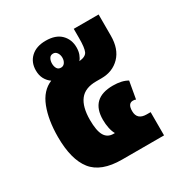

<svg xmlns="http://www.w3.org/2000/svg" viewBox="-145 -708 774 816"><g transform="rotate(-30 242.0 -300.0)"><path d="M221 0Q119 0 76 -54.5Q33 -109 33 -219Q33 -302 56 -361.5Q79 -421 128 -441Q112 -452 102.5 -469.5Q93 -487 93 -511Q93 -551 119.5 -575.5Q146 -600 192 -600Q241 -600 266.5 -574.5Q292 -549 292 -510Q292 -491 286.5 -476.5Q281 -462 273 -453Q305 -456 313 -473.5Q321 -491 321 -538V-584H443V-480Q443 -415 408 -379Q373 -343 318 -343H292Q237 -343 212 -310.5Q187 -278 187 -214Q187 -161 201 -137Q215 -113 244 -113H251Q243 -127 239 -146.5Q235 -166 235 -187Q235 -292 344 -292Q388 -292 415 -276L400 -191Q397 -193 392.5 -193.5Q388 -194 386 -194Q361 -194 361 -157Q361 -114 408 -114H427V0ZM192 -468Q204 -468 211 -478Q218 -488 218 -502Q218 -516 211 -526.5Q204 -537 192 -537Q179 -537 173 -526.5Q167 -516 167 -502Q167 -488 173 -478Q179 -468 192 -468Z"/></g></svg>

Font: Noto Sans Thai Cond Blk
Style: Regular
Weight: 900
Width: 3
Designer: Monotype Design Team
Foundry: Monotype Imaging Inc.
Version: Version 2.002; ttfautohint (v1.8.4.7-5d5b)